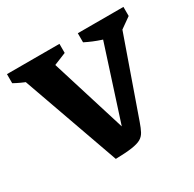

<svg xmlns="http://www.w3.org/2000/svg" viewBox="-128 -620 760 751"><g transform="rotate(-30 252.0 -245.0)"><path d="M192 5 18 -485H154L288 -54H263L402 -485H490L345 -73Q337 -50 329 -35Q321 -20 307 -12Q293 -4 266 0Q239 4 192 5ZM113 -408Q80 -415 49 -426.5Q18 -438 -11 -454V-495H226V-454ZM450 -408Q376 -420 309 -454V-495H515V-454Z"/></g></svg>

Font: Piazzolla Thin
Style: Bold
Weight: 700
Version: Version 2.005